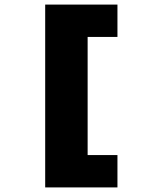

<svg xmlns="http://www.w3.org/2000/svg" viewBox="-20 -719 690 837"><path d="M177 98V-699H362V98ZM241 98V-43H492V98ZM241 -558V-699H492V-558Z"/></svg>

Font: Azeret Mono ExtraBold
Style: Regular
Weight: 800
Designer: Martin Vácha
Foundry: Displaay
Version: Version 1.002